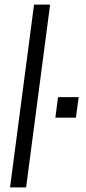

<svg xmlns="http://www.w3.org/2000/svg" viewBox="-20 -820 375 840"><path d="M23.9 0 128.9 -799.8H199.2L94.2 0ZM324.2 -395 312 -305.2H222.2L233.9 -395Z"/></svg>

Font: Cooper Hewitt
Style: Book Italic
Weight: 706
Designer: Village Type and Design LLC
Foundry: Cooper Hewitt Smithsonian Design Museum
Version: 1.000